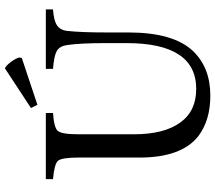

<svg xmlns="http://www.w3.org/2000/svg" viewBox="-67 -788 869 775"><g transform="rotate(-90 367.5 -400.5)"><path d="M523 -756 521 -747 332 -684 319 -710 479 -815Q488 -813 505 -791Q521 -769 523 -756ZM717 -650V-621Q672 -618 653 -605Q633 -592 630 -562Q624 -506 624 -404V-317Q624 -135 549 -56Q482 14 369 14Q270 14 206 -34Q119 -102 119 -272V-519Q119 -585 106 -601Q92 -616 32 -621V-650H299V-621Q240 -617 227 -602Q213 -586 213 -519V-294Q213 -173 260 -108Q306 -43 396 -43Q581 -43 581 -324V-404Q581 -515 573 -565Q569 -594 549 -606Q529 -617 477 -621V-650Z"/></g></svg>

Font: Pochaevsk
Style: Regular
Weight: 400
Version: Version 1.210; ttfautohint (v1.8.4.7-5d5b)